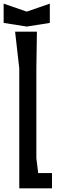

<svg xmlns="http://www.w3.org/2000/svg" viewBox="-41 -1036 338 1056"><path d="M233 -1016 106 -972 -21 -1016V-910L106 -890L233 -910ZM159 -166V-660L162 -862H42L65 -660V0H245V-84H169Z"/></svg>

Font: BackOut Medium
Style: Regular
Weight: 500
Designer: Frank Adebiaye
Foundry: Velvetyne Type Foundry
Version: Version 2.000;hotconv 1.0.109;makeotfexe 2.5.65596